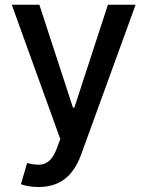

<svg xmlns="http://www.w3.org/2000/svg" viewBox="-20 -565 606 790"><path d="M138.5 204.5Q114.7 204.5 95.2 200.8Q75.6 197.1 66.1 192.8L91.6 105.8Q120.7 113.6 143.5 112.6Q166.2 111.5 183.8 95.5Q201.3 79.5 214.8 43.3L228 7.1L28.4 -545.5H142L280.2 -122.2H285.9L424 -545.5H538L313.2 72.8Q297.6 115.4 273.4 145.1Q249.3 174.7 215.9 189.6Q182.5 204.5 138.5 204.5Z"/></svg>

Font: InterMG Medium
Style: Regular
Weight: 500
Designer: Rasmus Andersson
Foundry: rsms
Version: Version 3.019;December 26, 2023;FontCreator 15.0.0.2955 64-b